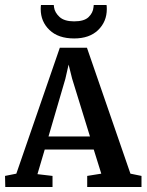

<svg xmlns="http://www.w3.org/2000/svg" viewBox="-33 -744 583 764"><path d="M262 -591Q199 -591 164 -624.5Q129 -658 129 -708Q129 -718 130 -724H181Q181 -723 181.5 -720Q182 -717 182 -715Q185 -694 204 -676.5Q223 -659 262 -659Q302 -659 319.5 -676Q337 -693 339 -715Q340 -719 340 -724H391Q392 -719 392 -708Q392 -658 357.5 -624.5Q323 -591 262 -591ZM-12 0 -13 -44 32 -53 205 -554H313L486 -53L530 -44V0H314V-44L370 -53L340 -149H145L116 -51L176 -44V0ZM227 -430 160 -201H325L254 -431L240 -487Z"/></svg>

Font: Aikya SemiBold
Style: Regular
Weight: 600
Designer: Neelakash Kshetrimayum (Latin subset based on Merriweather by Eben Sorkin)
Foundry: Brand New Type
Version: Version 1.00 b005